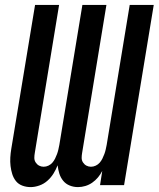

<svg xmlns="http://www.w3.org/2000/svg" viewBox="-20 -755 647 783"><path d="M105 8Q87 8 71 2Q55 -4 45 -16.5Q35 -29 30 -45Q25 -61 23 -78Q21 -95 22 -112.5Q23 -130 26 -148L123 -735H221L122 -132Q120 -121 120 -111Q120 -101 125.5 -92.5Q131 -84 139.5 -79.5Q148 -75 158 -75Q168 -75 177.5 -79.5Q187 -84 193.5 -91.5Q200 -99 204.5 -108Q209 -117 212.5 -126.5Q216 -136 218 -145Q220 -154 222 -164L316 -735H414L315 -132Q313 -121 313 -111Q313 -101 318.5 -92.5Q324 -84 332.5 -79.5Q341 -75 351 -75Q361 -75 370.5 -79.5Q380 -84 386.5 -91.5Q393 -99 397.5 -108Q402 -117 405.5 -126.5Q409 -136 411 -145Q413 -154 415 -164L509 -735H607L486 0H388L397 -58Q390 -44 379.5 -31.5Q369 -19 356 -10Q343 -1 328 3.5Q313 8 298 8Q280 8 264 1.5Q248 -5 237.5 -18Q227 -31 222 -47Q217 -63 215 -81Q208 -63 198 -47Q188 -31 173.5 -18Q159 -5 140.5 1.5Q122 8 105 8Z"/></svg>

Font: Iosevka SmBd Ex Obl
Style: Regular
Weight: 600
Width: 7
Italic angle: -9°
Monospace: yes
Designer: Belleve Invis
Foundry: Belleve Invis
Version: Version 32.5.0; ttfautohint (v1.8.4)